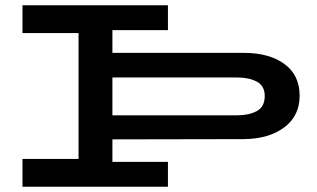

<svg xmlns="http://www.w3.org/2000/svg" viewBox="-20 -706 1199 726"><path d="M1113 -344Q1113 -268 1055 -224.5Q997 -181 903 -180L405 -179V-94H615V0H65V-105H277V-581H65V-686H615V-592H405V-506H903Q998 -506 1055.5 -464Q1113 -422 1113 -344ZM981 -343Q981 -381 951.5 -397Q922 -413 878 -413H405V-270H878Q921 -270 951 -286Q981 -302 981 -343Z"/></svg>

Font: BioRhyme Expanded
Style: Bold
Weight: 700
Width: 7
Designer: Aoife Mooney
Foundry: Aoife Mooney Type
Version: Version 1.000